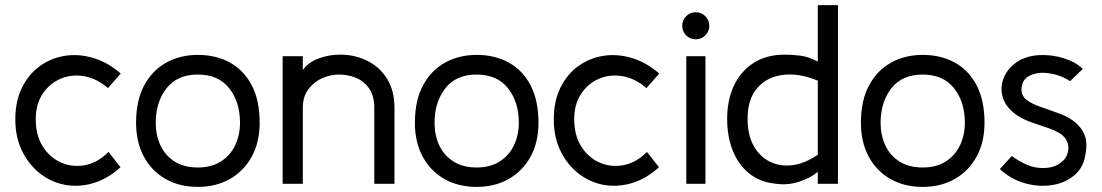

<svg xmlns="http://www.w3.org/2000/svg" viewBox="-20 -720 4316 752"><path d="M452 -65Q400 -18 343 -2Q286 14 232.5 3.5Q179 -7 135.5 -41.5Q92 -76 66 -129.5Q40 -183 40 -253Q40 -323 65.5 -375.5Q91 -428 134.5 -460Q178 -492 232 -501Q286 -510 343.5 -493.5Q401 -477 453 -432L403 -375Q359 -413 309.5 -421.5Q260 -430 217 -411.5Q174 -393 147 -352.5Q120 -312 120 -253Q120 -190 147.5 -146.5Q175 -103 219 -83.5Q263 -64 312.5 -73Q362 -82 405 -125Z M755 12Q683 12 628.5 -19Q574 -50 543.5 -106.5Q513 -163 513 -239Q513 -327 545 -386Q577 -445 631.5 -475Q686 -505 755 -505Q826 -505 880.5 -475Q935 -445 966 -386Q997 -327 997 -239Q997 -163 966 -106.5Q935 -50 880.5 -19Q826 12 755 12ZM755 -64Q808 -64 845 -87.5Q882 -111 901 -151Q920 -191 920 -239Q920 -321 877.5 -374.5Q835 -428 755 -428Q674 -428 632 -374Q590 -320 590 -239Q590 -190 608.5 -150.5Q627 -111 664 -87.5Q701 -64 755 -64Z M1525 0H1446V-297Q1446 -345 1425.5 -374Q1405 -403 1373.5 -415.5Q1342 -428 1308 -428Q1275 -428 1242.5 -414Q1210 -400 1188 -371Q1166 -342 1166 -297V0H1087V-500H1166V-446Q1189 -477 1229 -491.5Q1269 -506 1312 -506Q1370 -506 1418.5 -482Q1467 -458 1496 -411.5Q1525 -365 1525 -297Z M1847 12Q1775 12 1720.5 -19Q1666 -50 1635.5 -106.5Q1605 -163 1605 -239Q1605 -327 1637 -386Q1669 -445 1723.5 -475Q1778 -505 1847 -505Q1918 -505 1972.5 -475Q2027 -445 2058 -386Q2089 -327 2089 -239Q2089 -163 2058 -106.5Q2027 -50 1972.5 -19Q1918 12 1847 12ZM1847 -64Q1900 -64 1937 -87.5Q1974 -111 1993 -151Q2012 -191 2012 -239Q2012 -321 1969.5 -374.5Q1927 -428 1847 -428Q1766 -428 1724 -374Q1682 -320 1682 -239Q1682 -190 1700.5 -150.5Q1719 -111 1756 -87.5Q1793 -64 1847 -64Z M2561 -65Q2509 -18 2452 -2Q2395 14 2341.5 3.5Q2288 -7 2244.5 -41.5Q2201 -76 2175 -129.5Q2149 -183 2149 -253Q2149 -323 2174.5 -375.5Q2200 -428 2243.5 -460Q2287 -492 2341 -501Q2395 -510 2452.5 -493.5Q2510 -477 2562 -432L2512 -375Q2468 -413 2418.5 -421.5Q2369 -430 2326 -411.5Q2283 -393 2256 -352.5Q2229 -312 2229 -253Q2229 -190 2256.5 -146.5Q2284 -103 2328 -83.5Q2372 -64 2421.5 -73Q2471 -82 2514 -125Z M2705 -566Q2683 -566 2667.5 -581.5Q2652 -597 2652 -619Q2652 -641 2667.5 -656.5Q2683 -672 2705 -672Q2727 -672 2742.5 -656.5Q2758 -641 2758 -619Q2758 -597 2742.5 -581.5Q2727 -566 2705 -566ZM2743 0H2668V-500H2743Z M3013 -1Q2953 -8 2911.5 -43Q2870 -78 2849 -132.5Q2828 -187 2828 -255Q2828 -328 2854.5 -384.5Q2881 -441 2931.5 -473.5Q2982 -506 3054 -506Q3083 -506 3114.5 -502Q3146 -498 3183 -479V-700H3262V0H3183V-47Q3155 -23 3109 -8Q3063 7 3013 -1ZM3183 -114V-404Q3111 -434 3048.5 -427Q2986 -420 2947 -376.5Q2908 -333 2908 -255Q2908 -192 2931.5 -149.5Q2955 -107 2995 -87Q3035 -67 3083.5 -73Q3132 -79 3183 -114Z M3594 12Q3522 12 3467.5 -19Q3413 -50 3382.5 -106.5Q3352 -163 3352 -239Q3352 -327 3384 -386Q3416 -445 3470.5 -475Q3525 -505 3594 -505Q3665 -505 3719.5 -475Q3774 -445 3805 -386Q3836 -327 3836 -239Q3836 -163 3805 -106.5Q3774 -50 3719.5 -19Q3665 12 3594 12ZM3594 -64Q3647 -64 3684 -87.5Q3721 -111 3740 -151Q3759 -191 3759 -239Q3759 -321 3716.5 -374.5Q3674 -428 3594 -428Q3513 -428 3471 -374Q3429 -320 3429 -239Q3429 -190 3447.5 -150.5Q3466 -111 3503 -87.5Q3540 -64 3594 -64Z M3896 -58 3943 -109Q3974 -86 4005 -73.5Q4036 -61 4068 -62Q4087 -62 4104 -67Q4121 -72 4136 -84Q4155 -98 4161.5 -120Q4168 -142 4161 -162Q4153 -184 4132 -197Q4111 -210 4082.5 -219.5Q4054 -229 4023.5 -239.5Q3993 -250 3967 -266Q3922 -296 3909 -334.5Q3896 -373 3909.5 -410.5Q3923 -448 3958.5 -474Q3994 -500 4047 -504Q4098 -507 4146 -492Q4194 -477 4221 -450L4171 -402Q4146 -419 4117 -427Q4088 -435 4061 -435Q4029 -434 4006.5 -420Q3984 -406 3981 -375Q3979 -346 4000 -329.5Q4021 -313 4058 -300.5Q4095 -288 4138 -272Q4188 -252 4215.5 -214.5Q4243 -177 4232 -119Q4225 -65 4188.5 -34Q4152 -3 4100 5Q4048 13 3993.5 -2.5Q3939 -18 3896 -58Z"/></svg>

Font: Kulim Park
Style: Regular
Weight: 400
Designer: Noponies / Dale Sattler
Foundry: Noponies
Version: Version 1.000; ttfautohint (v1.8.3)